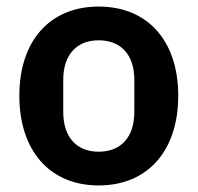

<svg xmlns="http://www.w3.org/2000/svg" viewBox="-20 -554 603 586"><path d="M281 12C431 12 524 -94 524 -262C524 -429 431 -534 281 -534C132 -534 39 -429 39 -262C39 -94 132 12 281 12ZM281 -91C215 -91 173 -134 173 -213V-310C173 -388 215 -431 281 -431C348 -431 390 -388 390 -310V-213C390 -134 348 -91 281 -91Z"/></svg>

Font: Braiins Sans SemiBold
Style: Regular
Weight: 600
Designer: Mike Abbink, Paul van der Laan, Pieter van Rosmalen, Jiri Chlebus, Lubos Buracinsky
Foundry: Bold Monday, Sudetype
Version: Version 1.000;hotconv 1.0.109;makeotfexe 2.5.65596